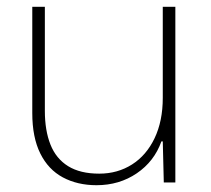

<svg xmlns="http://www.w3.org/2000/svg" viewBox="-20 -537 621 565"><path d="M264 8Q208 8 165 -15Q122 -38 98.5 -85.5Q75 -133 75 -204V-517H112V-211Q112 -153 128.5 -111.5Q145 -70 180.5 -48Q216 -26 272 -26Q326 -26 368.5 -53Q411 -80 435 -130.5Q459 -181 459 -249V-517H496V0H462L459 -121H455Q434 -62 382.5 -27Q331 8 264 8Z"/></svg>

Font: Mona Sans ExtraLight
Style: Regular
Weight: 200
Designer: Deni Anggara
Foundry: GitHub
Version: Version 2.000